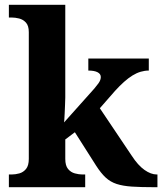

<svg xmlns="http://www.w3.org/2000/svg" viewBox="-20 -780 676 800"><path d="M17 0V-53H29Q44 -53 60.5 -57.5Q77 -62 88.5 -76Q100 -90 100 -118V-646Q100 -673 88 -686Q76 -699 59.5 -703Q43 -707 29 -707H17V-760H252V-374Q252 -361 251 -343Q250 -325 249.5 -308.5Q249 -292 248 -281Q247 -270 247 -270L373 -411Q384 -424 390 -432.5Q396 -441 398 -447.5Q400 -454 400 -459Q400 -472 386.5 -479Q373 -486 348 -486V-536H600V-486Q583 -486 566 -481Q549 -476 532 -465.5Q515 -455 497 -439Q479 -423 459 -401L396 -329L529 -131Q555 -91 582 -72Q609 -53 633 -53H636V0H622Q567 0 529.5 -2.5Q492 -5 466 -13.5Q440 -22 420.5 -40Q401 -58 381 -89L292 -229L252 -199V-118Q252 -90 263.5 -76Q275 -62 292 -57.5Q309 -53 323 -53H335V0Z"/></svg>

Font: Noto Serif Tamil
Style: Italic
Weight: 400
Italic angle: -12°
Designer: Indian Type Foundry, Tom Grace, and the Monotype Design Team
Foundry: Monotype Imaging Inc.
Version: Version 2.003